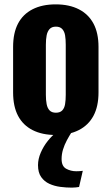

<svg xmlns="http://www.w3.org/2000/svg" viewBox="-20 -608 511 879"><path d="M235 10Q173 10 129 -12.5Q85 -35 62.5 -78Q40 -121 40 -185V-393Q40 -457 62.5 -500Q85 -543 129 -565.5Q173 -588 235 -588Q297 -588 341 -565.5Q385 -543 408 -500Q431 -457 431 -393V-185Q431 -121 408 -78Q385 -35 341 -12.5Q297 10 235 10ZM236 -92Q255 -92 265 -102.5Q275 -113 278 -131.5Q281 -150 281 -174V-403Q281 -428 278 -446Q275 -464 265 -475Q255 -486 236 -486Q217 -486 207 -475Q197 -464 193.5 -446Q190 -428 190 -403V-174Q190 -150 193.5 -131.5Q197 -113 207 -102.5Q217 -92 236 -92ZM309 251Q283 251 256 247.5Q229 244 206 233.5Q183 223 168.5 202.5Q154 182 154 148Q154 120 166.5 91Q179 62 198.5 37.5Q218 13 239 -3H308Q297 14 286 34.5Q275 55 268.5 76.5Q262 98 262 120Q262 153 283 164.5Q304 176 329 176Q337 176 345 175.5Q353 175 359 174L342 248Q336 249 327 250Q318 251 309 251Z"/></svg>

Font: Oswald SemiBold
Style: Regular
Weight: 600
Designer: Vernon Adams
Foundry: Vernon Adams
Version: Version 4.103;gftools[0.9.33.dev8+g029e19f]